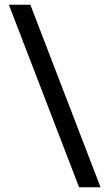

<svg xmlns="http://www.w3.org/2000/svg" viewBox="-20 -731 451 812"><path d="M314.5 61 17.6 -710.9H108.4L405.3 61Z"/></svg>

Font: Hanuman
Style: Regular
Weight: 400
Designer: Danh Hong
Foundry: Danh Hong
Version: Version 9.000